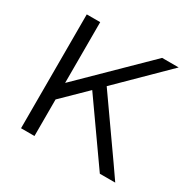

<svg xmlns="http://www.w3.org/2000/svg" viewBox="-153 -855 1022 1015"><g transform="rotate(30 358.0 -347.5)"><path d="M97 0V-695H179V-324L557 -695H658L378 -419Q426 -350 525 -210Q624 -70 672 0H578L322 -363L179 -223V0Z"/></g></svg>

Font: Coval
Style: Light
Weight: 300
Foundry: Context Ltd
Version: Version 001.000